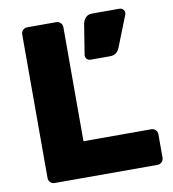

<svg xmlns="http://www.w3.org/2000/svg" viewBox="-80 -780 764 850"><g transform="rotate(-10 302.0 -355.0)"><path d="M587 -133V-27Q587 -16 579 -8Q571 0 560 0H97Q86 0 78 -8Q70 -16 70 -27V-673Q70 -684 78 -692Q86 -700 97 -700H228Q239 -700 247 -692Q255 -684 255 -673V-160H560Q571 -160 579 -152Q587 -144 587 -133ZM391 -710H514Q523 -710 529.5 -703.5Q536 -697 536 -688Q536 -684 535 -681L480 -542Q468 -510 437 -510H348Q339 -510 332.5 -516.5Q326 -523 326 -532V-534L348 -671Q351 -687 361.5 -698.5Q372 -710 391 -710Z"/></g></svg>

Font: Rubik
Style: Regular
Weight: 700
Designer: Hubert & Fischer
Foundry: Hubert & Fischer
Version: Version 1.100